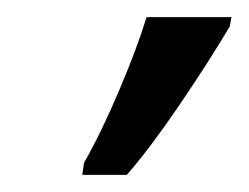

<svg xmlns="http://www.w3.org/2000/svg" viewBox="-20 -734 290 224"><path d="M78 -544Q98 -579 119 -628.5Q140 -678 151 -714H250L248 -703Q223 -661 189 -611Q155 -561 128 -530H76Z"/></svg>

Font: Noto Serif CondSemiBold
Style: Italic
Weight: 600
Width: 3
Italic angle: -12°
Designer: Monotype Design Team
Foundry: Monotype Imaging Inc.
Version: Version 1.001